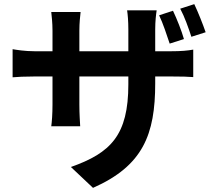

<svg xmlns="http://www.w3.org/2000/svg" viewBox="-20 -830 1040 929"><path d="M975 -674C962 -712 939 -770 920 -810L852 -788C873 -749 892 -695 906 -652ZM870 -641C859 -680 836 -738 817 -778L750 -756C769 -716 787 -661 801 -619ZM731 -582V-688C731 -728 735 -760 738 -780H595C598 -761 601 -728 601 -688V-582H364V-681C364 -721 368 -753 370 -772H228C230 -753 234 -720 234 -682V-582H149C99 -582 59 -589 41 -592V-456C63 -458 99 -460 149 -460H234V-324C234 -279 231 -239 228 -219H368C367 -239 364 -279 364 -324V-460H601V-422C601 -176 516 -90 323 -22L430 79C672 -28 731 -179 731 -427V-460H806C858 -460 893 -459 915 -457V-590C888 -585 858 -582 805 -582Z"/></svg>

Font: Noto Sans CJK JP Bold
Style: Regular
Weight: 700
Designer: Ryoko NISHIZUKA (kana & ideographs); Paul D. Hunt (Latin, Greek & Cyrillic); Wenlong ZHANG (bopomofo); Sandoll Communica
Foundry: Adobe Systems Incorporated
Version: Version 1.004;PS 1.004;hotconv 1.0.82;makeotf.lib2.5.63406